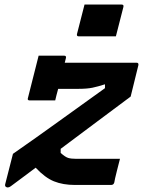

<svg xmlns="http://www.w3.org/2000/svg" viewBox="-20 -814 640 845"><path d="M150 -569H262Q273 -569 270 -558Q268 -550 265 -538H581Q591 -538 589 -527L555 -389Q488 -339 409.5 -280.5Q331 -222 247 -159V-141Q267 -123 280 -119Q293 -115 316 -115H508Q507 -111 503 -95.5Q499 -80 494.5 -62Q490 -44 486.5 -29Q483 -14 483 -11Q480 0 469 0H310Q257 0 217.5 -16Q178 -32 137 -76Q109 -55 81.5 -34.5Q54 -14 27 6Q20 11 14 11Q9 11 5 7.5Q1 4 3 -4L37 -137Q139 -208 236 -278Q333 -348 442 -426V-443Q411 -433 387 -428Q363 -423 325 -423H236Q232 -408 228.5 -395Q225 -382 223 -372H111Q99 -372 103 -383Q109 -405 117.5 -440.5Q126 -476 135.5 -511.5Q145 -547 150 -569ZM352 -794H515Q526 -794 523 -783L490 -654H327Q316 -654 319 -665Z"/></svg>

Font: Recursive Mn Lnr St
Style: Bold Italic
Weight: 700
Italic angle: -15°
Monospace: yes
Version: Version 1.079;hotconv 1.0.112;makeotfexe 2.5.65598; ttfautoh